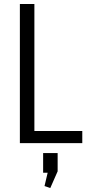

<svg xmlns="http://www.w3.org/2000/svg" viewBox="-20 -720 442 966"><path d="M136 -61H394V0H80V-700H153V-13ZM270 50V142L233 226L204 216L232 97L265 149H197V50Z"/></svg>

Font: Pathway Extreme SemiCondensed Light
Style: Regular
Weight: 300
Width: 4
Version: Version 1.001;gftools[0.9.26]